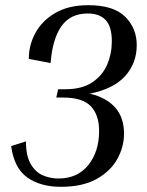

<svg xmlns="http://www.w3.org/2000/svg" viewBox="-20 -710 567 740"><path d="M458 -195Q458 -144 432 -97Q406 -50 352 -20Q298 10 215 10Q135 10 84.5 -26.5Q34 -63 23 -147L80 -165Q80 -110 98 -78.5Q116 -47 144.5 -34.5Q173 -22 205 -22Q279 -22 320.5 -74Q362 -126 362 -205Q362 -267 330 -300.5Q298 -334 224 -334H197L204 -366H231Q296 -366 335.5 -392.5Q375 -419 393 -461Q411 -503 411 -551Q411 -607 387.5 -632.5Q364 -658 318 -658Q251 -658 216.5 -608.5Q182 -559 175 -467L91 -483Q91 -537 117 -584Q143 -631 194 -660.5Q245 -690 320 -690Q418 -690 462.5 -645.5Q507 -601 507 -536Q507 -466 462 -416.5Q417 -367 326 -349Q390 -334 424 -295.5Q458 -257 458 -195Z"/></svg>

Font: Inria Serif
Style: Italic
Weight: 400
Italic angle: -10°
Designer: Black Foundry Team
Foundry: Black Foundry
Version: Version 1.000; ttfautohint (v1.8.3)